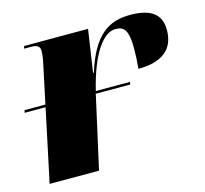

<svg xmlns="http://www.w3.org/2000/svg" viewBox="-85 -641 785 736"><g transform="rotate(-15 308.0 -273.0)"><path d="M3 -288H86L25 0H221L284 -282L285 -288H422L424 -298H288C323 -442 375 -508 421 -508C453 -508 472 -496 472 -418C472 -397 471 -370 468 -338C558 -338 612 -374 612 -454C612 -517 572 -546 490 -546C405 -546 343 -508 299 -368H296L321 -536H67L65 -526H94C122 -526 127 -514 127 -500C127 -480 123 -464 119 -444L88 -298H5Z"/></g></svg>

Font: Noto Serif Display Black
Style: Italic
Weight: 900
Italic angle: -12°
Designer: Monotype Design Team
Foundry: Monotype Imaging Inc.
Version: Version 2.009